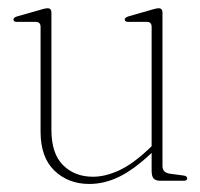

<svg xmlns="http://www.w3.org/2000/svg" viewBox="-20 -450 499 478"><path d="M81 -122V-383Q81 -395.5 69 -395.5H22Q13.5 -395.5 13.5 -401.5Q13.5 -406 22 -409L83.5 -426.5Q93.5 -429.5 98.5 -429.5Q108 -429.5 108 -418.5V-127Q108 -67.5 137 -38.8Q166 -10 211.5 -10Q241.5 -10 275.2 -25.2Q309 -40.5 347.5 -76.5L357.5 -86V-383Q357.5 -395.5 346 -395.5H299Q290.5 -395.5 290.5 -401.5Q290.5 -406 299 -409L360 -426.5Q370 -429.5 375 -429.5Q384.5 -429.5 384.5 -418.5V-36.5Q384.5 -20 403.5 -17.5L437 -13Q446 -12 446 -5.5Q446 0 437.5 0H379Q367.5 0 362.5 -5.5Q357.5 -11 357.5 -25V-69.5L354.5 -66.5Q311.5 -26.5 275.2 -9.2Q239 8 202.5 8Q150 8 115.5 -25.2Q81 -58.5 81 -122Z"/></svg>

Font: Fraunces 144pt S050 Thin
Style: Regular
Weight: 100
Version: Version 1.000; ttfautohint (v1.8.3)